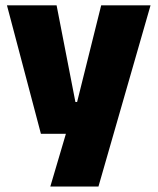

<svg xmlns="http://www.w3.org/2000/svg" viewBox="-20 -512 578 704"><path d="M347.5 -138 252.5 -97 351 -492.5H532L341 172H164.5L241 -87L325 -21.5H130L5.5 -492.5H187.5L256.5 -138Z"/></svg>

Font: Anek Gujarati ExtraBold
Style: Regular
Weight: 800
Version: Version 1.003